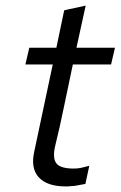

<svg xmlns="http://www.w3.org/2000/svg" viewBox="-20 -659 432 688"><path d="M103 -117Q120 -195 136 -272.5Q152 -350 169 -428H71Q75 -443 78 -458Q81 -473 85 -488H182Q189 -522 196 -555Q203 -588 210 -622Q230 -627 248.5 -630.5Q267 -634 287 -639Q279 -601 270.5 -563.5Q262 -526 254 -488H392Q388 -473 385 -458Q382 -443 378 -428H241Q225 -354 210 -280Q195 -206 177 -133Q168 -91 182.5 -73Q197 -55 244 -55Q257 -55 267.5 -57Q278 -59 300 -65Q296 -48 293 -32.5Q290 -17 286 0Q273 2 259.5 5Q246 8 233 8Q228 9 224 9Q220 9 215 9Q149 9 119 -23.5Q89 -56 103 -117Z"/></svg>

Font: Rosa Sans Light
Style: Italic
Weight: 300
Italic angle: -12°
Designer: Pentagram / MCKL
Foundry: Pentagram / MCKL
Version: Version 1.005;September 16, 2019;FontCreator 11.5.0.2425 64-